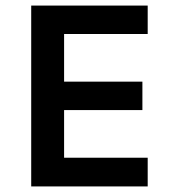

<svg xmlns="http://www.w3.org/2000/svg" viewBox="-20 -669 626 689"><path d="M92 0V-649H510V-547H210V-376H491V-274H210V-103H510V0Z"/></svg>

Font: Karmilla
Style: Bold
Weight: 700
Designer: Jonathan Pinhorn
Version: Version 1.000